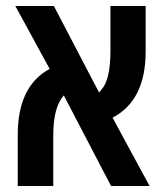

<svg xmlns="http://www.w3.org/2000/svg" viewBox="-20 -618 548 638"><path d="M39 0V-170Q39 -332 145 -389L31 -598H159L309 -311Q330 -331 338.5 -364.5Q347 -398 347 -449V-598H464V-447Q464 -284 354 -227L477 0H349L192 -301Q157 -262 157 -168V0Z"/></svg>

Font: Noto Sans Hebrew Condensed SemiBold
Style: Regular
Weight: 600
Width: 3
Designer: Monotype Design Team
Foundry: Monotype Imaging Inc.
Version: Version 2.004; ttfautohint (v1.8.4.7-5d5b)